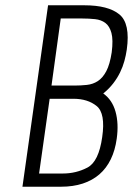

<svg xmlns="http://www.w3.org/2000/svg" viewBox="-20 -707 504 727"><path d="M65 0H211Q257 0 293.5 -12Q330 -24 356.5 -47Q383 -70 399.5 -104Q416 -138 422 -182Q430 -239 417.5 -284Q405 -329 371 -353Q393 -371 408.5 -391Q424 -411 434.5 -432.5Q445 -454 451 -476Q457 -498 460 -519Q474 -618 432 -652.5Q390 -687 299 -687H162ZM128 -50 168 -333H258Q312 -333 346 -305.5Q380 -278 367 -188Q354 -95 311 -72.5Q268 -50 218 -50ZM175 -383 210 -637H291Q317 -637 340 -634.5Q363 -632 379 -620Q395 -608 402 -582Q409 -556 403 -509Q396 -463 382.5 -437.5Q369 -412 350.5 -400Q332 -388 309 -385.5Q286 -383 261 -383Z"/></svg>

Font: Secuela Light
Style: Italic
Weight: 300
Italic angle: -8°
Designer: Fernando Haro
Foundry: deFharo
Version: Version 1.708